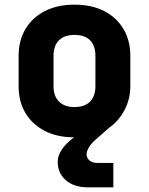

<svg xmlns="http://www.w3.org/2000/svg" viewBox="-20 -580 640 825"><path d="M359 225Q298 225 263 194.5Q228 164 228 115Q228 63 298 10Q225 10 171.5 -18Q118 -46 89 -95Q60 -144 60 -210V-340Q60 -406 89.5 -455.5Q119 -505 173 -532.5Q227 -560 300 -560Q374 -560 427.5 -532.5Q481 -505 510.5 -455.5Q540 -406 540 -340V-210Q540 -154 515 -107Q490 -60 449 -31L393 18Q373 35 362.5 52.5Q352 70 352 83Q352 98 364 109Q376 120 398 120H467V225ZM300 -120Q344 -120 367 -143.5Q390 -167 390 -210V-340Q390 -384 367 -407Q344 -430 300 -430Q257 -430 233.5 -407Q210 -384 210 -340V-210Q210 -167 233.5 -143.5Q257 -120 300 -120Z"/></svg>

Font: NKDuy Mono ExtraBold
Style: Regular
Weight: 800
Monospace: yes
Designer: NKDuy
Foundry: NKDuy
Version: Version 2.251; ttfautohint (v1.8.4.7-5d5b)